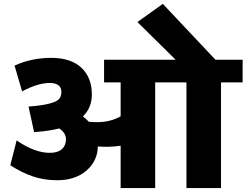

<svg xmlns="http://www.w3.org/2000/svg" viewBox="-20 -958 1256 978"><path d="M594.5 0V-215.9Q558.1 -210.3 530.3 -210.3Q502.5 -210.3 478.3 -211.8Q477.2 -138.5 420.4 -89.2Q363.5 -39.9 271.5 -39.9Q205.3 -39.9 148.1 -59.2Q91 -78.4 32.4 -116.3L64.7 -242.7Q156.2 -179.5 233.6 -179.5Q273.5 -179.5 294.7 -197.9Q316 -216.4 316 -248.7Q316 -281.1 281.6 -303.8Q230.5 -290.7 165.8 -286.1L153.7 -285.1L125.4 -415.1Q258.3 -425.2 282.1 -455Q292.7 -468.7 292.7 -490.4Q292.7 -512.1 277.3 -523.8Q261.9 -535.4 233.1 -535.4Q172.9 -535.4 92.5 -492.4L54.1 -623.9Q140.5 -663.3 240.9 -663.3Q341.3 -663.3 394.6 -613Q447.9 -562.7 447.9 -476.7Q447.9 -409 402.4 -365Q419.1 -352.4 432.3 -337.7Q449.9 -335.7 474.2 -335.7Q542.5 -335.7 594.5 -365.5V-538.4H510.1V-653.7H874.6L680 -845.8L809.4 -938.3L1077.4 -653.7H1215.9V-538.4H1105.7V0H929.7V-538.4H770.5V0Z"/></svg>

Font: Khula ExtraBold
Style: Regular
Weight: 800
Designer: Erin McLaughlin, Steve Matteson
Version: Version 1.002;PS 1.0;hotconv 1.0.72;makeotf.lib2.5.5900; ttf